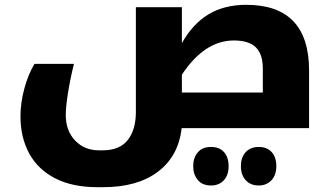

<svg xmlns="http://www.w3.org/2000/svg" viewBox="-20 -532 1378 797"><path d="M384 245Q281 245 209.5 208.5Q138 172 101.5 105.5Q65 39 65 -50Q65 -104 80.5 -162.5Q96 -221 123 -267H287Q272 -207 262.5 -148Q253 -89 253 -54Q253 10 291.5 51Q330 92 391 92H406Q477 92 510.5 49Q544 6 544 -67V-502H735V-353Q780 -433 845.5 -472.5Q911 -512 1002 -512Q1263 -512 1263 -239V0H734Q721 116 636 180.5Q551 245 408 245ZM1071 -148V-247Q1071 -307 1042 -335.5Q1013 -364 951 -364Q829 -364 735 -222V-148ZM856 238Q820 238 801 215Q782 192 782 158Q782 123 801 100.5Q820 78 856 78Q891 78 910 99.5Q929 121 929 158Q929 195 909 216.5Q889 238 856 238ZM1054 238Q1020 238 1000 216Q980 194 980 158Q980 121 1000 99.5Q1020 78 1054 78Q1088 78 1107.5 99Q1127 120 1127 158Q1127 195 1106.5 216.5Q1086 238 1054 238Z"/></svg>

Font: Noto Kufi Arabic Black
Style: Regular
Weight: 900
Designer: Monotype Design Team, David Williams, Khaled Hosny
Foundry: Google LLC
Version: Version 2.109; ttfautohint (v1.8.4.7-5d5b)